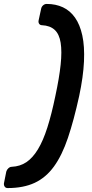

<svg xmlns="http://www.w3.org/2000/svg" viewBox="-89 -796 469 975"><path d="M-50 159Q-60 159 -65 152Q-70 145 -69 135L-57 75Q-54 65 -46 58Q-38 51 -29 51Q13 49 45 27.5Q77 6 103.5 -37.5Q130 -81 151.5 -148.5Q173 -216 192 -308Q212 -401 219 -468Q226 -535 219 -579Q212 -623 188.5 -644.5Q165 -666 124 -668Q115 -668 110 -675Q105 -682 107 -692L120 -752Q122 -762 130 -769Q138 -776 148 -776Q194 -776 230.5 -759Q267 -742 292 -706.5Q317 -671 329 -616Q341 -561 337.5 -484Q334 -407 313 -308Q286 -185 256 -96Q226 -7 185 49.5Q144 106 87 132.5Q30 159 -50 159Z"/></svg>

Font: Rubik Medium
Style: Italic
Weight: 500
Italic angle: -12°
Designer: Hubert and Fischer
Foundry: Hubert and Fischer
Version: Version 2.300;gftools[0.9.30]